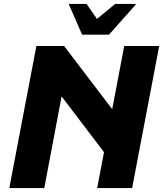

<svg xmlns="http://www.w3.org/2000/svg" viewBox="-20 -953 827 973"><path d="M472.4 0 609.6 -720H786.8L649.6 0ZM27.2 0 164.4 -720H304.8L594 -340L554.4 -119.6L253.6 -515.2L300.8 -510L204.4 0ZM396.1 -777.2 329.8 -929.2V-933.2H418.6L471.5 -857.2L563.8 -933.2H667.4V-929.2L532.1 -777.2Z"/></svg>

Font: Kufam
Style: Italic
Weight: 400
Italic angle: -11°
Designer: Artur Schmal
Foundry: Original Type
Version: Version 1.301; ttfautohint (v1.8.3)